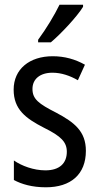

<svg xmlns="http://www.w3.org/2000/svg" viewBox="-20 -786 421 816"><path d="M333 -757V-766H233C211 -721 178 -666 142 -617V-606H196C239 -642 308 -716 333 -757ZM345 -145C345 -228 296 -266 219 -307C144 -345 118 -365 118 -408C118 -450 150 -477 203 -477C241 -477 278 -464 311 -445L341 -511C300 -534 255 -547 204 -547C105 -547 38 -492 38 -405C38 -321 89 -283 167 -243C240 -207 264 -182 264 -141C264 -92 233 -62 173 -62C123 -62 72 -81 39 -104V-21C72 -3 117 10 175 10C281 10 345 -45 345 -145Z"/></svg>

Font: Noto Sans Khmer Condensed
Style: Regular
Weight: 400
Width: 3
Designer: Danh Hong and the Monotype Design Team
Foundry: Monotype Imaging Inc.
Version: Version 2.004